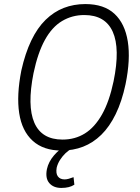

<svg xmlns="http://www.w3.org/2000/svg" viewBox="-20 -733 688 945"><path d="M283 8Q194 8 141 -40Q88 -88 74.5 -176Q61 -264 85 -386Q104 -471 134 -533.5Q164 -596 204.5 -635.5Q245 -675 294 -694Q343 -713 400 -713Q492 -713 543.5 -665Q595 -617 609 -529Q623 -441 598 -319Q580 -234 549.5 -171.5Q519 -109 478.5 -69.5Q438 -30 389 -11Q340 8 283 8ZM288 -46Q349 -46 397.5 -76Q446 -106 482 -169.5Q518 -233 539 -333Q572 -494 535 -576.5Q498 -659 395 -659Q335 -659 285.5 -629.5Q236 -600 201 -536.5Q166 -473 145 -373Q113 -212 149 -129Q185 -46 288 -46ZM282 192Q243 192 222.5 168Q202 144 211 99Q219 63 246 31.5Q273 0 316 -26L332 0Q317 7 302 21.5Q287 36 275.5 54Q264 72 259 92Q254 121 265 135.5Q276 150 298 150Q307 150 318 147Q329 144 342 139L346 176Q334 184 318 188Q302 192 282 192Z"/></svg>

Font: Nunito Sans 10pt Condensed Light
Style: Italic
Weight: 300
Width: 3
Italic angle: -9°
Designer: Vernon Adams
Foundry: Vernon Adams
Version: Version 3.101;gftools[0.9.27]